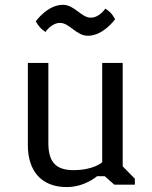

<svg xmlns="http://www.w3.org/2000/svg" viewBox="-20 -757 623 787"><path d="M94.2 -161.6C94.2 -57.6 148.4 9.8 253.4 9.8C327.6 9.8 377.9 -34.7 377.9 -34.7H409.2L448.7 0H532.7V-24.4L482.9 -75.2V-499H398.9V-91.8C398.9 -91.8 364.3 -59.6 281.2 -59.6C207 -59.6 178.2 -95.2 178.2 -170.9V-499H94.2ZM166.5 -626C166.5 -626 190.4 -663.1 226.1 -663.1C265.1 -663.1 292.5 -610.4 340.3 -610.4C403.8 -610.4 451.7 -678.2 451.7 -678.2C451.7 -678.2 439 -706.1 411.6 -721.7C411.6 -721.7 387.7 -684.6 352.1 -684.6C313 -684.6 285.6 -737.3 237.8 -737.3C174.3 -737.3 126.5 -669.4 126.5 -669.4C126.5 -669.4 141.1 -641.1 166.5 -626Z"/></svg>

Font: Basic
Style: Regular
Weight: 400
Designer: Magnus Gaarde
Foundry: Magnus Gaarde
Version: Version 1.001